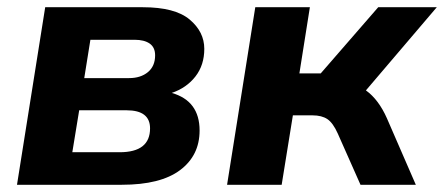

<svg xmlns="http://www.w3.org/2000/svg" viewBox="-20 -511 1228 531"><path d="M27 0 105 -491H375Q464 -491 504.5 -457Q545 -423 545 -376Q545 -331 520.5 -299.5Q496 -268 455 -254Q532 -232 532 -150Q532 -81 478 -40.5Q424 0 317 0ZM213 -295H337Q369 -295 389 -311.5Q409 -328 409 -358Q409 -380 394 -390.5Q379 -401 352 -401H230ZM180 -90H311Q395 -90 395 -156Q395 -206 330 -206H199Z M608 0 686 -491H837L808 -308H867L1026 -491H1188L992 -261Q1010 -248 1024.5 -228.5Q1039 -209 1050 -184L1130 0H977L914 -142Q901 -171 885.5 -181.5Q870 -192 844 -192H790L759 0Z"/></svg>

Font: Nunito Sans ExtraBold
Style: Italic
Weight: 800
Italic angle: -9°
Designer: Vernon Adams
Foundry: Vernon Adams
Version: Version 3.006; ttfautohint (v1.8.3)